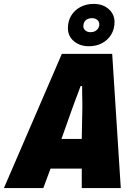

<svg xmlns="http://www.w3.org/2000/svg" viewBox="-59 -964 694 984"><path d="M-39 0 258 -688H516L560 0H360V-100H200L163 0ZM256 -252H360L363 -406Q363 -419 363 -434Q363 -449 362.5 -464.5Q362 -480 362 -495Q362 -510 362 -523H354Q348 -506 340 -485Q332 -464 324.5 -443.5Q317 -423 311 -407ZM397 -727Q350 -727 319.5 -753Q289 -779 289 -820Q289 -856 306 -884Q323 -912 353 -928Q383 -944 421 -944Q468 -944 498 -917.5Q528 -891 528 -851Q528 -815 511 -787Q494 -759 464.5 -743Q435 -727 397 -727ZM405 -799Q418 -799 428 -804Q438 -809 444 -818.5Q450 -828 450 -840Q450 -853 439.5 -862Q429 -871 412 -871Q399 -871 389 -866Q379 -861 373.5 -851.5Q368 -842 368 -829Q368 -817 378.5 -808Q389 -799 405 -799Z"/></svg>

Font: Archivo Condensed Black
Style: Italic
Weight: 900
Width: 3
Italic angle: -10°
Designer: Hector Gatti
Foundry: Omnibus-Type
Version: Version 2.001